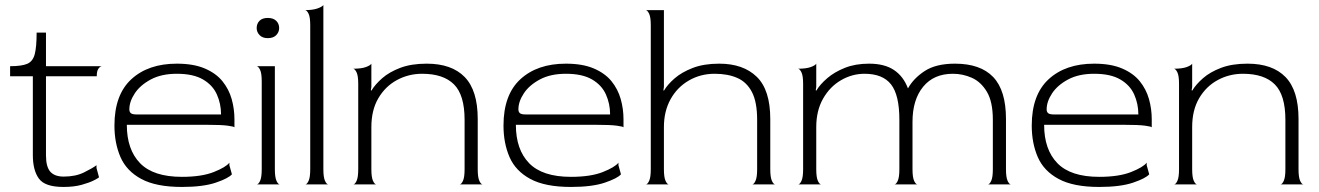

<svg xmlns="http://www.w3.org/2000/svg" viewBox="-20 -730 5222 760"><path d="M231 10Q158 10 134 -23Q110 -56 110 -116V-428H20V-468Q66 -468 88 -477.5Q110 -487 117.5 -515.5Q125 -544 125 -601H162V-468H383Q376 -467 369.5 -458Q363 -449 363 -428H162V-115Q162 -70 179 -50.5Q196 -31 232 -31Q279 -31 312.5 -47.5Q346 -64 362 -76V-65L372 -28Q369 -25 351.5 -16Q334 -7 303.5 1.5Q273 10 231 10Z M700 10Q598 10 539.5 -21.5Q481 -53 457 -108Q433 -163 433 -233Q433 -355 500 -416.5Q567 -478 680 -478Q746 -478 790.5 -459Q835 -440 860.5 -408.5Q886 -377 897 -338Q908 -299 908 -258V-226Q907 -229 881.5 -232.5Q856 -236 798 -236H482Q482 -138 534.5 -84Q587 -30 700 -30Q778 -30 826 -49Q874 -68 888 -86V-76L898 -40Q884 -24 834 -7Q784 10 700 10ZM520 -277H855Q855 -319 838.5 -356Q822 -393 783.5 -415.5Q745 -438 680 -438Q619 -438 577 -415.5Q535 -393 513.5 -360.5Q492 -328 492 -297Q492 -287 498 -282Q504 -277 520 -277Z M1040 -579Q1019 -579 1007.5 -591Q996 -603 996 -619Q996 -636 1007 -647.5Q1018 -659 1040 -659Q1062 -659 1073.5 -647.5Q1085 -636 1085 -619Q1085 -603 1073.5 -591Q1062 -579 1040 -579ZM996 0Q1003 0 1009.5 -14Q1016 -28 1016 -60V-408Q1016 -440 1009.5 -453.5Q1003 -467 996 -468H1068V-60Q1068 -28 1074.5 -14Q1081 0 1088 0Z M1188 0Q1195 0 1201.5 -14Q1208 -28 1208 -60V-630Q1208 -662 1201.5 -675.5Q1195 -689 1188 -690Q1218 -690 1236.5 -696.5Q1255 -703 1260 -710V-60Q1260 -28 1266.5 -14Q1273 0 1280 0Z M1378 0Q1385 0 1391.5 -14Q1398 -28 1398 -60V-398Q1398 -430 1391.5 -443.5Q1385 -457 1378 -458Q1410 -458 1428 -464.5Q1446 -471 1450 -478V-386L1448 -373L1450 -371Q1465 -396 1493 -420.5Q1521 -445 1564.5 -461.5Q1608 -478 1669 -478Q1768 -478 1819.5 -425Q1871 -372 1871 -259V-60Q1871 -28 1877.5 -14Q1884 0 1891 0H1799Q1806 0 1812.5 -14Q1819 -28 1819 -60V-256Q1819 -354 1777 -396Q1735 -438 1651 -438Q1597 -438 1551 -413Q1505 -388 1477.5 -341Q1450 -294 1450 -227V-60Q1450 -28 1456.5 -14Q1463 0 1470 0Z M2240 10Q2138 10 2079.5 -21.5Q2021 -53 1997 -108Q1973 -163 1973 -233Q1973 -355 2040 -416.5Q2107 -478 2220 -478Q2286 -478 2330.5 -459Q2375 -440 2400.5 -408.5Q2426 -377 2437 -338Q2448 -299 2448 -258V-226Q2447 -229 2421.5 -232.5Q2396 -236 2338 -236H2022Q2022 -138 2074.5 -84Q2127 -30 2240 -30Q2318 -30 2366 -49Q2414 -68 2428 -86V-76L2438 -40Q2424 -24 2374 -7Q2324 10 2240 10ZM2060 -277H2395Q2395 -319 2378.5 -356Q2362 -393 2323.5 -415.5Q2285 -438 2220 -438Q2159 -438 2117 -415.5Q2075 -393 2053.5 -360.5Q2032 -328 2032 -297Q2032 -287 2038 -282Q2044 -277 2060 -277Z M2536 0Q2543 0 2549.5 -14Q2556 -28 2556 -60V-630Q2556 -662 2549.5 -675.5Q2543 -689 2536 -690H2608V-386L2606 -373L2608 -371Q2622 -395 2650 -419.5Q2678 -444 2722 -461Q2766 -478 2827 -478Q2922 -478 2975.5 -426Q3029 -374 3029 -259V-60Q3029 -28 3035.5 -14Q3042 0 3049 0H2957Q2964 0 2970.5 -14Q2977 -28 2977 -60V-256Q2977 -326 2956.5 -365.5Q2936 -405 2898.5 -421.5Q2861 -438 2809 -438Q2753 -438 2707 -411.5Q2661 -385 2634.5 -337.5Q2608 -290 2608 -227V-60Q2608 -28 2614.5 -14Q2621 0 2628 0Z M3139 0Q3146 0 3152.5 -14Q3159 -28 3159 -60V-398Q3159 -430 3152.5 -443.5Q3146 -457 3139 -458Q3171 -458 3189 -464.5Q3207 -471 3211 -478V-386L3209 -373L3211 -371Q3226 -396 3254.5 -420.5Q3283 -445 3324.5 -461.5Q3366 -478 3420 -478Q3481 -478 3518.5 -453Q3556 -428 3574 -380Q3596 -420 3640.5 -449Q3685 -478 3760 -478Q3861 -478 3911.5 -425Q3962 -372 3962 -259V-60Q3962 -28 3968.5 -14Q3975 0 3982 0H3890Q3897 0 3903.5 -14Q3910 -28 3910 -60V-256Q3910 -327 3886.5 -366.5Q3863 -406 3827 -422Q3791 -438 3752 -438Q3676 -438 3634 -386.5Q3592 -335 3592 -248V-60Q3592 -28 3598.5 -14Q3605 0 3612 0H3520Q3527 0 3533.5 -14Q3540 -28 3540 -60V-256Q3540 -354 3507 -396Q3474 -438 3402 -438Q3353 -438 3309 -412.5Q3265 -387 3238 -339.5Q3211 -292 3211 -227V-60Q3211 -28 3217.5 -14Q3224 0 3231 0Z M4331 10Q4229 10 4170.5 -21.5Q4112 -53 4088 -108Q4064 -163 4064 -233Q4064 -355 4131 -416.5Q4198 -478 4311 -478Q4377 -478 4421.5 -459Q4466 -440 4491.5 -408.5Q4517 -377 4528 -338Q4539 -299 4539 -258V-226Q4538 -229 4512.5 -232.5Q4487 -236 4429 -236H4113Q4113 -138 4165.5 -84Q4218 -30 4331 -30Q4409 -30 4457 -49Q4505 -68 4519 -86V-76L4529 -40Q4515 -24 4465 -7Q4415 10 4331 10ZM4151 -277H4486Q4486 -319 4469.5 -356Q4453 -393 4414.5 -415.5Q4376 -438 4311 -438Q4250 -438 4208 -415.5Q4166 -393 4144.5 -360.5Q4123 -328 4123 -297Q4123 -287 4129 -282Q4135 -277 4151 -277Z M4627 0Q4634 0 4640.5 -14Q4647 -28 4647 -60V-398Q4647 -430 4640.5 -443.5Q4634 -457 4627 -458Q4659 -458 4677 -464.5Q4695 -471 4699 -478V-386L4697 -373L4699 -371Q4714 -396 4742 -420.5Q4770 -445 4813.5 -461.5Q4857 -478 4918 -478Q5017 -478 5068.5 -425Q5120 -372 5120 -259V-60Q5120 -28 5126.5 -14Q5133 0 5140 0H5048Q5055 0 5061.5 -14Q5068 -28 5068 -60V-256Q5068 -354 5026 -396Q4984 -438 4900 -438Q4846 -438 4800 -413Q4754 -388 4726.5 -341Q4699 -294 4699 -227V-60Q4699 -28 4705.5 -14Q4712 0 4719 0Z"/></svg>

Font: Red Rose Light
Style: Regular
Weight: 300
Designer: Jaikishan Patel
Version: Version 1.001; ttfautohint (v1.8.3)